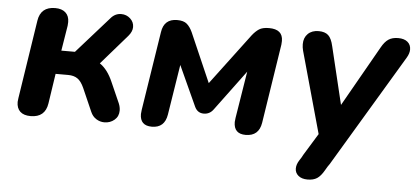

<svg xmlns="http://www.w3.org/2000/svg" viewBox="-48 -598 1916 885"><g transform="rotate(5 910.0 -155.0)"><path d="M39 -52Q40 -61 41 -70L97 -433Q107 -498 174 -498Q205 -498 222 -482.5Q239 -467 239 -439Q239 -428 238 -422L219 -305H282L431 -473Q451 -497 480 -497Q504 -497 521.5 -481Q539 -465 539 -442Q539 -421 521 -400L401 -262Q438 -237 462 -181L504 -86Q511 -69 511 -53Q511 -26 491.5 -9.5Q472 7 445 7Q425 7 407.5 -4Q390 -15 381 -36L334 -143Q321 -172 304 -184Q287 -196 260 -196H202L181 -57Q171 8 104 8Q72 8 55.5 -7.5Q39 -23 39 -52Z M610 -46Q611 -56 612 -66L669 -430Q678 -492 739 -492Q769 -492 784 -479Q799 -466 810 -442L909 -215L1087 -452Q1102 -471 1118 -481.5Q1134 -492 1164 -492Q1228 -492 1228 -438Q1228 -427 1227 -421L1170 -54Q1160 8 1099 8Q1044 8 1044 -47Q1044 -52 1046 -66L1081 -283L943 -97Q926 -73 898 -73Q869 -73 856 -101L771 -287L734 -54Q724 8 665 8Q610 8 610 -46Z M1343 142Q1343 123 1356 103L1365 89L1372 76L1434 -25L1329 -402Q1325 -417 1325 -432Q1325 -462 1343.5 -480Q1362 -498 1393 -498Q1422 -498 1437.5 -484Q1453 -470 1461 -434L1525 -168L1684 -448Q1699 -475 1716.5 -486.5Q1734 -498 1761 -498Q1789 -498 1804.5 -485Q1820 -472 1820 -450Q1820 -432 1808 -412L1497 108L1488 121L1478 138Q1462 166 1445 177Q1428 188 1401 188Q1374 188 1358.5 175Q1343 162 1343 142Z"/></g></svg>

Font: SN Pro Bold
Style: Bold Italic
Weight: 700
Italic angle: -9°
Designer: Tobias Whetton
Foundry: Supernotes
Version: Version 1.003